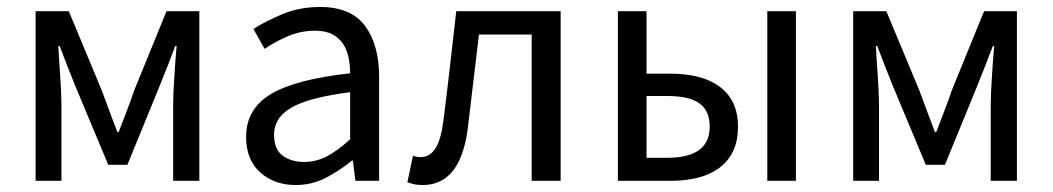

<svg xmlns="http://www.w3.org/2000/svg" viewBox="-20 -518 3015 550"><path d="M82 0V-486H177L272 -258Q283 -228 294 -198.5Q305 -169 316 -140H320Q331 -169 342.5 -198.5Q354 -228 364 -258L457 -486H551V0H476V-218Q476 -234 477 -255.5Q478 -277 479.5 -299.5Q481 -322 482.5 -344.5Q484 -367 486 -386H482Q471 -357 459.5 -327.5Q448 -298 437 -271L345 -46H290L196 -271Q185 -298 173.5 -327.5Q162 -357 151 -386H147Q148 -367 149.5 -344.5Q151 -322 152.5 -299.5Q154 -277 155 -255.5Q156 -234 156 -218V0Z M827 12Q766 12 725.5 -24Q685 -60 685 -126Q685 -206 756 -248.5Q827 -291 983 -308Q983 -331 978.5 -353Q974 -375 963 -392Q952 -409 932.5 -419.5Q913 -430 883 -430Q841 -430 804 -414Q767 -398 738 -378L706 -435Q740 -457 789 -477.5Q838 -498 897 -498Q986 -498 1026 -443.5Q1066 -389 1066 -298V0H998L991 -58H988Q953 -29 913 -8.5Q873 12 827 12ZM851 -54Q886 -54 917 -70.5Q948 -87 983 -119V-254Q922 -246 880.5 -235Q839 -224 813.5 -209Q788 -194 776.5 -174.5Q765 -155 765 -132Q765 -90 790 -72Q815 -54 851 -54Z M1191 12Q1177 12 1167.5 10Q1158 8 1147 4L1163 -72Q1168 -70 1173 -69Q1178 -68 1185 -68Q1211 -68 1227 -92.5Q1243 -117 1250 -171Q1260 -250 1269 -328.5Q1278 -407 1287 -486H1586V0H1503V-419H1352Q1344 -352 1336 -284.5Q1328 -217 1320 -150Q1299 12 1191 12Z M1750 0V-486H1832V-307H1901Q1944 -307 1979.5 -298Q2015 -289 2040.5 -270.5Q2066 -252 2080 -223.5Q2094 -195 2094 -155Q2094 -114 2080 -85Q2066 -56 2040.5 -37Q2015 -18 1979.5 -9Q1944 0 1901 0ZM1832 -66H1892Q2013 -66 2013 -155Q2013 -201 1983.5 -222Q1954 -243 1892 -243H1832ZM2178 0V-486H2260V0Z M2424 0V-486H2519L2614 -258Q2625 -228 2636 -198.5Q2647 -169 2658 -140H2662Q2673 -169 2684.5 -198.5Q2696 -228 2706 -258L2799 -486H2893V0H2818V-218Q2818 -234 2819 -255.5Q2820 -277 2821.5 -299.5Q2823 -322 2824.5 -344.5Q2826 -367 2828 -386H2824Q2813 -357 2801.5 -327.5Q2790 -298 2779 -271L2687 -46H2632L2538 -271Q2527 -298 2515.5 -327.5Q2504 -357 2493 -386H2489Q2490 -367 2491.5 -344.5Q2493 -322 2494.5 -299.5Q2496 -277 2497 -255.5Q2498 -234 2498 -218V0Z"/></svg>

Font: Pinyin1712
Style: Regular
Weight: 400
Version: Version 1